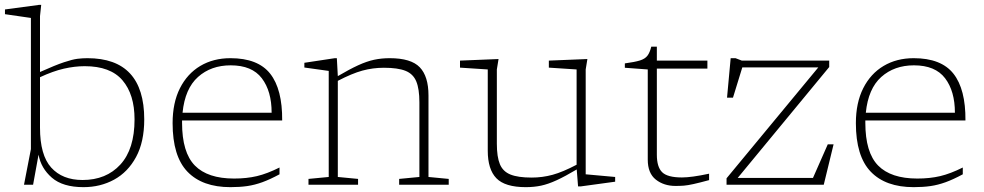

<svg xmlns="http://www.w3.org/2000/svg" viewBox="-24 -762 4058 792"><path d="M571 -269.5Q571 -176.5 537.2 -114.2Q503.5 -52 446.8 -21Q390 10 320.5 10Q235 10 190 -29Q145 -68 135 -124L112.5 0H75L103.5 -147V-688L-3.5 -703.5V-723L137.5 -742H146L141 -695.5V-465Q204.5 -493.5 239.8 -505.2Q275 -517 295.8 -519.5Q316.5 -522 336.5 -522Q571 -522 571 -269.5ZM141 -235.5Q141 -122 187.2 -70.8Q233.5 -19.5 316.5 -19.5Q414 -19.5 472.5 -83.2Q531 -147 531 -269.5Q531 -372.5 481.2 -430.8Q431.5 -489 325.5 -489Q284.5 -489 239.5 -478.8Q194.5 -468.5 141 -443.5Z M926.5 -522Q1040 -522 1090.5 -458Q1141 -394 1140 -265H727Q727 -260.5 727 -255.5Q727 -133 779.8 -79.2Q832.5 -25.5 941.5 -25.5Q993.5 -25.5 1035.8 -35.5Q1078 -45.5 1129 -71V-43Q1090 -22 1058.5 -10.5Q1027 1 996 5.5Q965 10 926.5 10Q810.5 10 749.2 -53.8Q688 -117.5 688 -254Q688 -338 718.2 -398Q748.5 -458 802.2 -490Q856 -522 926.5 -522ZM927.5 -492.5Q846.5 -492.5 792.8 -444.5Q739 -396.5 729 -297H1096.5Q1096.5 -386 1056 -439.2Q1015.5 -492.5 927.5 -492.5Z M1622.5 -24 1706 -32V-340Q1706 -395 1693.2 -426Q1680.5 -457 1648.8 -469.8Q1617 -482.5 1559.5 -482.5Q1514 -482.5 1471 -470.8Q1428 -459 1369.5 -428.5V-32L1453 -24V0H1248.5V-24L1332 -32V-469.5L1231.5 -483.5V-503L1357 -522H1365.5L1369.5 -448Q1418 -476.5 1453.5 -492.8Q1489 -509 1519.2 -515.5Q1549.5 -522 1583.5 -522Q1671.5 -522 1707.5 -484.5Q1743.5 -447 1743.5 -368.5V-32L1827 -24V0H1622.5Z M2025.5 -169Q2025.5 -115 2038 -84.8Q2050.5 -54.5 2081.8 -42Q2113 -29.5 2169 -29.5Q2213.5 -29.5 2255.5 -41Q2297.5 -52.5 2354.5 -82.5V-475.5L2240 -483V-512L2399 -518.5L2392 -475.5V-43L2513.5 -32V-12.5L2371 7H2360.5L2355 -63Q2307 -34.5 2272.2 -18.5Q2237.5 -2.5 2208 3.8Q2178.5 10 2145 10Q2059 10 2023.5 -26.8Q1988 -63.5 1988 -140.5V-475.5L1873.5 -483V-512L2032.5 -518.5L2025.5 -475.5Z M2685.5 -123.5Q2685.5 -73.5 2707.2 -51.8Q2729 -30 2789 -30Q2828.5 -30 2901 -45.5V-19Q2860.5 -8 2836.8 -2.8Q2813 2.5 2797 3.8Q2781 5 2762.5 5Q2714.5 5 2681.2 -21.2Q2648 -47.5 2648 -103.5V-475.5L2553.5 -482.5V-500.5Q2594.5 -506 2615.5 -512.5Q2636.5 -519 2646.5 -532Q2656.5 -545 2662.5 -569.5H2685.5V-512H2894V-479H2685.5Z M2973 0V-26.5L3351.5 -484H3038L2999.5 -359H2975L2990 -522H3010L3036 -512H3396.5V-485.5L3019 -28H3329.5L3390.5 -166.5H3414.5L3374 0Z M3745 -522Q3858.5 -522 3909 -458Q3959.5 -394 3958.5 -265H3545.5Q3545.5 -260.5 3545.5 -255.5Q3545.5 -133 3598.2 -79.2Q3651 -25.5 3760 -25.5Q3812 -25.5 3854.2 -35.5Q3896.5 -45.5 3947.5 -71V-43Q3908.5 -22 3877 -10.5Q3845.5 1 3814.5 5.5Q3783.5 10 3745 10Q3629 10 3567.8 -53.8Q3506.5 -117.5 3506.5 -254Q3506.5 -338 3536.8 -398Q3567 -458 3620.8 -490Q3674.5 -522 3745 -522ZM3746 -492.5Q3665 -492.5 3611.2 -444.5Q3557.5 -396.5 3547.5 -297H3915Q3915 -386 3874.5 -439.2Q3834 -492.5 3746 -492.5Z"/></svg>

Font: Newsreader Caption ExtraLight
Style: Regular
Weight: 275
Designer: Hugues Gentile
Foundry: Production Type
Version: Version 1.001